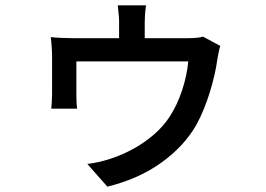

<svg xmlns="http://www.w3.org/2000/svg" viewBox="-20 -621 996 719"><path d="M170 -482Q188 -480 211.5 -479Q235 -478 256 -478H426V-539Q426 -552 424.5 -566.5Q423 -581 421 -601H527Q524 -581 523 -566.5Q522 -552 522 -539V-478H681Q724 -478 740 -484L805 -449Q801 -438 798 -421Q795 -404 793 -393Q790 -370 783 -339.5Q776 -309 766 -276.5Q756 -244 743 -212Q730 -180 715 -153Q670 -74 585 -12.5Q500 49 382 78L307 -7Q349 -12 393.5 -26.5Q438 -41 479 -63.5Q520 -86 555 -116Q590 -146 614 -182Q643 -226 661.5 -281.5Q680 -337 685 -391H266V-265Q266 -254 266.5 -239.5Q267 -225 269 -214H172Q173 -225 174 -240.5Q175 -256 175 -270V-412Q175 -425 173.5 -446.5Q172 -468 170 -482Z"/></svg>

Font: Kinto Sans Med
Style: Regular
Weight: 500
Designer: Authors: Ryoko NISHIZUKA  (kana & ideographs); Paul D. Hunt (Latin, Greek & Cyrillic); Wenlong ZHANG  (bopomofo); Sandol
Foundry: Adobe Systems Incorporated, ookami Inc.
Version: Version 0.001